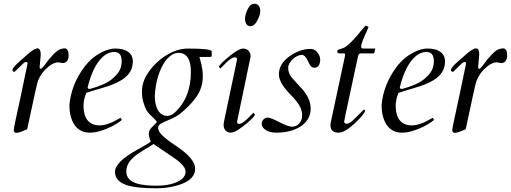

<svg xmlns="http://www.w3.org/2000/svg" viewBox="-20 -700 2746 1032"><path d="M329 -440C313 -440 298.8 -435.2 286.5 -425.5C274.2 -415.8 259.3 -400.7 242 -380C238.4 -375.5 206.7 -330 200 -330C195.3 -330 193 -333.3 193 -340L199 -406C199 -427.3 193.7 -438.7 183 -440C170.3 -440 151.7 -429 127 -407C122.3 -402.3 115.3 -396 106 -388C96.3 -379.7 47 -340 47 -324C47 -317.3 50.7 -314 58 -314C59.3 -314.7 60.7 -315.7 62 -317L103 -357C109.7 -363.7 116.3 -367 123 -367C126.3 -366.3 128 -363.3 128 -358C128 -356.7 127.2 -352.5 125.5 -345.5C123.8 -338.5 121.7 -328.3 119 -315C104.2 -241.1 81.6 -136.1 64.5 -58C57.5 -26 54 -7.3 54 -2C54 8.7 58.3 14 67 14C77.7 14 93 9.3 113 0C117.7 -2 122 -3.7 126 -5L168 -200C171.3 -214.7 174.7 -229 178 -243C185.3 -275.7 201.3 -304.2 226 -328.5C250.7 -352.8 273 -365 293 -365L317 -361C338.3 -361.7 349 -376.3 349 -405C349 -424 341.1 -440 329 -440Z M634 -371.5C634 -348.5 628.5 -328.8 617.5 -312.5C606.5 -296.2 590.5 -280.5 569.5 -265.5C548.5 -250.5 513.3 -236 464 -222C455.3 -222 451 -224.7 451 -230C467.7 -299.3 491.7 -351 523 -385C538.4 -402.5 564.2 -420.6 593.4 -420.6C623.1 -420.6 634 -401.9 634 -371.5ZM428.9 -130.5C428.9 -154.3 434 -177.8 444 -201C493.5 -218.3 552.5 -230.7 599.5 -252C645.9 -273 694 -304.5 694 -370.5C694 -417.6 653.6 -439 602 -439C600.8 -439 599.6 -439.1 598.4 -439.1C581.3 -439.1 562.5 -434.7 542 -426C498.7 -408 461.7 -378.3 431 -337C385.7 -275 359.7 -208 353 -136C353 -57.5 384.2 13 461 13C481 13 500.3 10 519 4C562.3 -8.7 601 -28.3 635 -55L628 -67C583.3 -39.7 545.7 -26 515 -26C455.3 -26 428.9 -68.3 428.9 -130.5Z M812 -185C816.1 -262.6 838 -332.3 872 -376C893.3 -402.7 916 -416 940 -416C984 -415.3 1006 -381.3 1006 -314C1006 -226 980 -155.7 928 -103C911.3 -85.7 895.3 -77 880 -77C830.8 -77 812 -129.5 812 -185ZM659 222.5C659 196.2 669.3 173 690 153C706.9 134.8 731.6 119.4 753 106C770.1 95.3 790.8 84.6 805 74C840.9 98.4 876.7 123 913 147C956 176.6 977.5 201.5 977.5 221.9C977.5 241.5 967.3 257.5 947 270C915.7 288.7 873.8 298 821.5 298C743.5 298 659 288 659 222.5ZM790 61C783.3 67.7 760.3 81.7 721 103C639 147.7 598 188 598 224C598 258 620 282 664 296C698 306.7 749.7 312 819 312C849.7 312 879.3 309 908 303C988.7 285.7 1029 253.3 1029 206C1028.3 170 995 130 929 86C899.4 65.9 866.1 44.3 844.5 19C834.8 7.7 830 -2.7 830 -12C830 -21.3 834.2 -28.7 842.5 -34C850.8 -39.3 867.7 -47.3 893 -58C918.3 -68.7 937.3 -79.3 950 -90C987.3 -120.7 1016.7 -151.7 1038 -183C1059.3 -214.3 1070 -250.3 1070 -291C1070 -335.3 1059.7 -363.3 1052 -394H1109C1115 -394 1118 -396.3 1118 -401V-423C1118 -433.7 1075.3 -439 990 -439C903.7 -439 823 -374.8 783 -319C762 -289.8 743 -254.6 743 -208C743 -187.3 745.3 -168.8 750 -152.5C762.2 -109.8 772.1 -95.4 806 -65C817.3 -53.7 823 -46.7 823 -44C823 -42.7 817.2 -36.3 805.5 -25C788.9 -8.8 780 -1.3 780 22.5C780 36.7 787.4 49.2 790 61Z M1326 -559C1340 -559 1352.3 -569.2 1363 -589.5C1373.7 -609.8 1379 -627 1379 -641C1379 -663.9 1367.3 -680 1348 -680C1332.7 -680 1320.3 -670 1311 -650C1301.7 -630 1297 -613.3 1297 -600C1297 -579.6 1304.4 -559 1326 -559ZM1218.5 13C1230.8 13 1244.5 8 1259.5 -2C1283.3 -17.9 1338.3 -58.6 1351 -84L1342 -94L1334 -86C1302 -51.3 1279.3 -34 1266 -34C1258 -34 1254 -37.7 1254 -45L1327 -396C1327 -420.5 1312.5 -439 1286 -439C1271.3 -439 1247.7 -425.8 1215 -399.5C1182.3 -373.2 1162.7 -353.7 1156 -341L1165 -332C1167.7 -334 1172 -338.3 1178 -345C1206.7 -376.3 1228 -392 1242 -392C1250 -392 1254 -388.3 1254 -381V-379L1184 -47C1182.7 -40.3 1182 -33.2 1182 -25.5C1182 -6.3 1197.2 13 1218.5 13Z M1650 -116.5C1650 -156.8 1629.7 -197.3 1589 -238C1579 -248.7 1569.5 -259 1560.5 -269C1544.4 -286.8 1529 -304.9 1529 -336.5C1529 -367.5 1570.6 -405 1603 -405C1615 -404.3 1626 -392.7 1636 -370C1641.4 -357.8 1650.6 -336 1669 -336C1690.4 -336 1701 -351.3 1701 -381.8C1701 -394.7 1694.4 -408.7 1681 -424C1673 -432.7 1662 -437 1648 -437C1610.7 -437 1573.2 -423.7 1535.5 -397C1497.8 -370.3 1479 -338 1479 -300C1479 -270 1499.7 -234 1541 -192C1552.3 -180.7 1562.5 -169.3 1571.5 -158C1587.9 -137.3 1604 -113.7 1604 -78.5C1604 -47.2 1581.3 -19 1550.5 -19C1535.5 -19 1512.5 -27.2 1481.5 -43.5C1450.5 -59.8 1429.7 -68 1419 -68C1403.3 -68 1386.5 -53.4 1386.5 -37.2C1386.5 -28.2 1389 -20.4 1394 -14C1408.7 4 1433 13 1467 13C1563.6 13 1650 -31 1650 -116.5Z M1800 13C1822 13 1850.2 -3 1884.5 -35C1918.8 -67 1938.3 -90 1943 -104L1937 -112L1882 -58C1866.7 -42.7 1854.2 -35 1844.5 -35C1834.8 -35 1830 -38.7 1830 -46V-48C1830 -48.7 1830.3 -50.2 1831 -52.5C1833.3 -60.5 1833.9 -68.7 1836 -79L1904 -396C1906 -407.3 1911.3 -413 1920 -413H1991L1997 -439H1933C1925 -439 1921 -442.7 1921 -450V-452C1923 -466.7 1933 -493 1951 -531C1955 -540.3 1958.3 -548.3 1961 -555C1957 -558.3 1951.3 -560.7 1944 -562C1940 -558 1929.8 -546 1913.5 -526C1890 -497.2 1869.4 -473 1842.5 -452C1827.1 -440 1817.8 -439.9 1800 -433.5C1789.4 -429.7 1788.9 -413 1805 -413H1827C1832.3 -413 1835 -410.7 1835 -406C1835 -404 1834.7 -401.3 1834 -398L1758 -43C1756.7 -37 1756 -31.3 1756 -26C1756.7 0 1771.3 13 1800 13Z M2312 -371.5C2312 -348.5 2306.5 -328.8 2295.5 -312.5C2284.5 -296.2 2268.5 -280.5 2247.5 -265.5C2226.5 -250.5 2191.3 -236 2142 -222C2133.3 -222 2129 -224.7 2129 -230C2145.7 -299.3 2169.7 -351 2201 -385C2216.4 -402.5 2242.2 -420.6 2271.4 -420.6C2301.1 -420.6 2312 -401.9 2312 -371.5ZM2106.9 -130.5C2106.9 -154.3 2112 -177.8 2122 -201C2171.5 -218.3 2230.5 -230.7 2277.5 -252C2323.9 -273 2372 -304.5 2372 -370.5C2372 -417.6 2331.6 -439 2280 -439C2278.8 -439 2277.6 -439.1 2276.4 -439.1C2259.3 -439.1 2240.5 -434.7 2220 -426C2176.7 -408 2139.7 -378.3 2109 -337C2063.7 -275 2037.7 -208 2031 -136C2031 -57.5 2062.2 13 2139 13C2159 13 2178.3 10 2197 4C2240.3 -8.7 2279 -28.3 2313 -55L2306 -67C2261.3 -39.7 2223.7 -26 2193 -26C2133.3 -26 2106.9 -68.3 2106.9 -130.5Z M2686 -440C2670 -440 2655.8 -435.2 2643.5 -425.5C2631.2 -415.8 2616.3 -400.7 2599 -380C2595.4 -375.5 2563.7 -330 2557 -330C2552.3 -330 2550 -333.3 2550 -340L2556 -406C2556 -427.3 2550.7 -438.7 2540 -440C2527.3 -440 2508.7 -429 2484 -407C2479.3 -402.3 2472.3 -396 2463 -388C2453.3 -379.7 2404 -340 2404 -324C2404 -317.3 2407.7 -314 2415 -314C2416.3 -314.7 2417.7 -315.7 2419 -317L2460 -357C2466.7 -363.7 2473.3 -367 2480 -367C2483.3 -366.3 2485 -363.3 2485 -358C2485 -356.7 2484.2 -352.5 2482.5 -345.5C2480.8 -338.5 2478.7 -328.3 2476 -315C2461.2 -241.1 2438.6 -136.1 2421.5 -58C2414.5 -26 2411 -7.3 2411 -2C2411 8.7 2415.3 14 2424 14C2434.7 14 2450 9.3 2470 0C2474.7 -2 2479 -3.7 2483 -5L2525 -200C2528.3 -214.7 2531.7 -229 2535 -243C2542.3 -275.7 2558.3 -304.2 2583 -328.5C2607.7 -352.8 2630 -365 2650 -365L2674 -361C2695.3 -361.7 2706 -376.3 2706 -405C2706 -424 2698.1 -440 2686 -440Z"/></svg>

Font: fbb
Style: Italic
Weight: 400
Italic angle: -12°
Designer: David J. Perry, Michael Sharpe
Version: Version 0.991